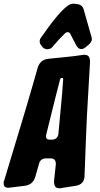

<svg xmlns="http://www.w3.org/2000/svg" viewBox="-91 -1033 544 1045"><path d="M167 -765Q152 -765 141 -776L135 -784Q125 -795 125 -808Q125 -819 132 -828Q139 -837 145 -846Q261 -1013 306 -1013Q310 -1012 318 -1012Q321 -1011 328 -1011Q356 -1008 364 -983L402 -849Q409 -829 409 -821Q409 -805 392 -790Q383 -783 373 -774.5Q363 -766 351 -766Q335 -766 324 -786L293 -846Q288 -858 277 -858Q270 -858 262 -851Q221 -810 199 -783L196 -779Q185 -765 167 -765ZM235 -8Q215 -8 209 -18.5Q203 -29 203 -46Q212 -123 213 -140Q213 -171 185 -171H160Q129 -171 121 -141L101 -70Q88 -28 45 -22L-45 -11Q-71 -11 -71 -34V-36Q-71 -39 -71 -42Q-71 -45 -69 -48L48 -436Q93 -588 115 -667Q129 -708 171 -713Q219 -718 266 -722.5Q313 -727 359 -734L366 -735Q386 -735 392.5 -724.5Q399 -714 399 -697L382 -400Q379 -346 369 -72Q366 -30 323 -22L252 -11ZM194 -273Q224 -275 227 -306L247 -522L253 -602Q253 -609 247 -609Q239 -609 236 -601Q215 -522 161 -302Q159 -296 159 -292Q159 -273 179 -273Z"/></svg>

Font: Bangerz
Style: Bold
Weight: 700
Designer: vernon adams
Foundry: Vernon Adams
Version: Version 2.10;February 7, 2025;FontCreator 13.0.0.2683 64-bit